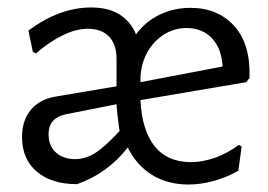

<svg xmlns="http://www.w3.org/2000/svg" viewBox="-20 -486 718 514"><path d="M648 -277 639 -266 356 -218Q360 -137 394 -94.5Q428 -52 491 -52Q523 -52 556.5 -64Q590 -76 619 -98L627 -94L618 -29Q589 -12 553.5 -2Q518 8 485 8Q429 8 387.5 -17.5Q346 -43 322 -91Q267 -21 186 7Q118 7 78.5 -26.5Q39 -60 39 -119Q39 -164 63 -192.5Q87 -221 132 -228L292 -255V-328Q292 -367 272 -388Q252 -409 215 -409Q154 -409 76 -343L68 -347L56 -404Q139 -466 224 -466Q271 -466 301 -446.5Q331 -427 344 -394Q370 -429 408 -447Q446 -465 490 -465Q563 -465 607 -416.5Q651 -368 648 -277ZM356 -272V-266L576 -308Q573 -357 547 -384Q521 -411 479 -411Q445 -411 416.5 -392Q388 -373 372 -341.5Q356 -310 356 -272ZM300 -135Q293 -184 292 -207L161 -181Q134 -176 122 -162.5Q110 -149 110 -127Q110 -95 130 -77.5Q150 -60 181 -60Q209 -60 235 -76.5Q261 -93 300 -135Z"/></svg>

Font: Alegreya Sans
Style: Regular
Weight: 400
Designer: Juan Pablo del Peral
Foundry: Huerta Tipografica
Version: Version 2.008; ttfautohint (v1.6)